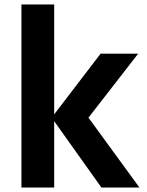

<svg xmlns="http://www.w3.org/2000/svg" viewBox="-20 -803 654 853"><path d="M75.2 30.3V-783.2H220.7V-294.9L426.8 -564.5H593.8L373 -280.3L599.6 30.3H430.7L220.7 -264.6V30.3Z"/></svg>

Font: GenEi M Gothic v2 Bold
Style: Regular
Weight: 700
Version: Version 2.0